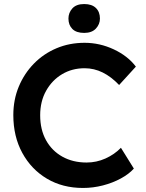

<svg xmlns="http://www.w3.org/2000/svg" viewBox="-20 -921 724 951"><path d="M391 10Q290 10 212.5 -36Q135 -82 90.5 -163.5Q46 -245 46 -351Q46 -427 73 -492Q100 -557 148 -606Q196 -655 260 -682Q324 -709 399 -709Q474 -709 543.5 -676.5Q613 -644 653 -591L570 -500Q531 -541 488.5 -562Q446 -583 399 -583Q337 -583 287.5 -553.5Q238 -524 208.5 -471.5Q179 -419 179 -350Q179 -279 208 -226.5Q237 -174 289 -145Q341 -116 409 -116Q458 -116 502.5 -136Q547 -156 579 -189L643 -86Q619 -59 578.5 -37Q538 -15 489.5 -2.5Q441 10 391 10ZM397 -758Q358 -758 338.5 -777.5Q319 -797 319 -829Q319 -858 338.5 -879.5Q358 -901 397 -901Q435 -901 455 -881.5Q475 -862 475 -829Q475 -801 455 -779.5Q435 -758 397 -758Z"/></svg>

Font: Lexend Deca Medium
Style: Regular
Weight: 500
Designer: Bonnie Shaver-Troup, Thomas Jockin
Foundry: Lexend
Version: Version 1.008; ttfautohint (v1.8.4.7-5d5b)